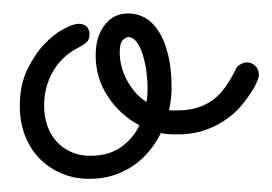

<svg xmlns="http://www.w3.org/2000/svg" viewBox="-20 -256 410 289"><path d="M243.7 -53.7Q231.4 -53.7 222.2 -55.7Q214.8 -41 204.6 -28.6Q194.3 -16.1 180.9 -6.8Q167.5 2.4 150.9 7.8Q134.3 13.2 114.7 13.2Q91.8 13.2 72.8 5.1Q53.7 -2.9 39.6 -17.3Q25.4 -31.7 17.6 -52Q9.8 -72.3 9.8 -96.7Q9.8 -127.9 21 -151.1Q32.2 -174.3 46.9 -189.7Q61.5 -205.1 76.2 -212.6Q90.8 -220.2 98.1 -220.2Q106.4 -220.2 110.6 -215.8Q114.7 -211.4 114.7 -204.1Q114.7 -195.8 109.6 -191.7Q104.5 -187.5 96.7 -183.6Q88.9 -179.7 80.1 -172.6Q71.3 -165.5 63.7 -154.8Q56.2 -144 51.3 -129.4Q46.4 -114.7 46.4 -96.7Q46.4 -80.6 51.3 -66.7Q56.2 -52.7 65.4 -42.7Q74.7 -32.7 87.4 -27.1Q100.1 -21.5 115.7 -21.5Q143.6 -21.5 161.9 -34.4Q180.2 -47.4 189.9 -67.4Q161.1 -82.5 142.6 -110.4Q124 -138.2 124 -172.9Q124 -200.7 137.5 -218.3Q150.9 -235.8 172.9 -235.8Q186 -235.8 197.8 -229.5Q209.5 -223.1 218.5 -209.5Q227.5 -195.8 232.9 -174.3Q238.3 -152.8 238.3 -123Q238.3 -107.4 234.4 -90.3Q237.3 -89.8 240.2 -89.8Q243.2 -89.8 246.6 -89.8Q263.2 -89.8 276.4 -93.8Q289.6 -97.7 300.3 -105.5Q311 -113.3 319.6 -125.5Q328.1 -137.7 335.9 -153.8Q337.4 -156.7 342.3 -159.4Q347.2 -162.1 352.1 -162.1Q358.4 -162.1 364 -157Q369.6 -151.9 369.6 -143.6Q369.6 -139.6 367.7 -135Q365.7 -130.4 363.8 -126.5Q355.5 -111.8 344.5 -98.4Q333.5 -85 318.6 -75Q303.7 -64.9 285.2 -59.1Q266.6 -53.2 243.7 -53.7ZM160.2 -176.8Q160.2 -167.5 162.6 -157.2Q165 -147 170.2 -137Q175.3 -127 182.9 -117.9Q190.4 -108.9 200.7 -102.5Q202.1 -112.8 202.1 -122.6Q202.1 -135.7 200.2 -149.4Q198.2 -163.1 194.6 -174.6Q190.9 -186 185.5 -193.1Q180.2 -200.2 172.9 -200.2Q169.9 -200.2 165 -195.8Q160.2 -191.4 160.2 -176.8Z"/></svg>

Font: Sacramento
Style: Regular
Weight: 400
Designer: Astigmatic (AOETI)
Foundry: Astigmatic (AOETI)
Version: Version 1.000